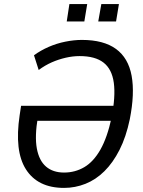

<svg xmlns="http://www.w3.org/2000/svg" viewBox="-20 -909 699 938"><path d="M293 9Q228 9 181.5 -14Q135 -37 106.5 -82Q78 -127 70.5 -193Q63 -259 76 -346L83 -392H554L543 -319H146L165 -337Q149 -243 160 -183.5Q171 -124 205 -95Q239 -66 293 -66Q347 -66 392 -92.5Q437 -119 470.5 -178Q504 -237 525 -334Q545 -438 536 -504.5Q527 -571 486 -603Q445 -635 369 -635Q336 -635 301 -627Q266 -619 233 -604.5Q200 -590 169 -567L146 -639Q179 -663 218 -680Q257 -697 299.5 -705.5Q342 -714 380 -714Q486 -714 546.5 -670Q607 -626 623 -539Q639 -452 614 -326Q596 -240 564 -177Q532 -114 490 -72.5Q448 -31 397.5 -11Q347 9 293 9ZM460 -804 475 -889H561L547 -804ZM306 -804 319 -889H406L392 -804Z"/></svg>

Font: Nunito Sans 10pt Condensed Medium
Style: Italic
Weight: 500
Width: 3
Italic angle: -9°
Designer: Vernon Adams
Foundry: Vernon Adams
Version: Version 3.101;gftools[0.9.27]